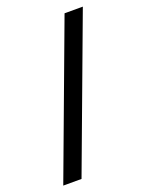

<svg xmlns="http://www.w3.org/2000/svg" viewBox="-137 -782 645 849"><g transform="rotate(-20 186.0 -357.0)"><path d="M362 -714 96 0H10L276 -714Z"/></g></svg>

Font: Noto Sans Tifinagh Azawagh
Style: Regular
Weight: 400
Designer: JamraPatel
Foundry: JamraPatel LLC
Version: Version 2.006; ttfautohint (v1.8.4.7-5d5b)